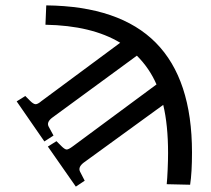

<svg xmlns="http://www.w3.org/2000/svg" viewBox="-20 -532 784 714"><path d="M262 162 158 13 190 -7 208 11Q221 24 228 24Q235 24 251 12L562 -218Q536 -278 489 -325L175 -95Q152 -78 161 -61L179 -28L145 -6L42 -155L74 -175L92 -157Q104 -145 112 -144.5Q120 -144 134 -156L427 -373Q321 -437 149 -440L152 -512Q425 -509 559.5 -373Q694 -237 694 35Q694 110 687 155L600 153Q602 133 603.5 98Q605 63 605 37Q605 -67 587 -142L291 73Q269 90 278 107L295 140Z"/></svg>

Font: Literata 12pt
Style: Regular
Weight: 400
Designer: Latin by Veronika Burian and Jose Scaglione. Greek by Irene Vlachou. Cyrillic by Vera Evstafieva.
Foundry: TypeTogether
Version: Version 3.002